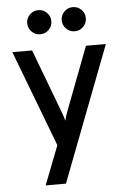

<svg xmlns="http://www.w3.org/2000/svg" viewBox="-60 -760 659 998"><g transform="rotate(-5 269.0 -261.5)"><path d="M222.5 -609.5Q204 -591 178 -591Q152 -591 133.5 -609.5Q115 -628 115 -654Q115 -680 133.5 -698.5Q152 -717 178 -717Q204 -717 222.5 -698.5Q241 -680 241 -654Q241 -628 222.5 -609.5ZM402.5 -609.5Q384 -591 358 -591Q332 -591 313.5 -609.5Q295 -628 295 -654Q295 -680 313.5 -698.5Q332 -717 358 -717Q384 -717 402.5 -698.5Q421 -680 421 -654Q421 -628 402.5 -609.5ZM137 194 216 -9 25 -511H128L254 -177Q263 -154 268 -132Q273 -154 282 -177L409 -511H513L243 194Z"/></g></svg>

Font: Overpass Light
Style: Bold
Weight: 600
Designer: Delve Withrington, Thomas Jockin
Foundry: Delve Fonts
Version: Version 3.000;DELV;Overpass